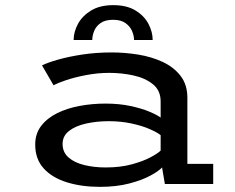

<svg xmlns="http://www.w3.org/2000/svg" viewBox="-20 -716 915 747"><path d="M369 11Q297 11 240 -6.8Q183 -24.5 150 -60.8Q117 -97 117 -153.5Q117 -196 140.2 -226.2Q163.5 -256.5 202.5 -275.8Q241.5 -295 290.2 -304Q339 -313 390.5 -313Q444 -313 488 -303.5Q532 -294 562 -281.2Q592 -268.5 605 -258.5V-321.5Q605 -364 575 -388.2Q545 -412.5 499 -422.5Q453 -432.5 405 -432.5Q360.5 -432.5 315.8 -424Q271 -415.5 236.8 -404Q202.5 -392.5 188.5 -384L143.5 -461.5Q164 -472 205 -483.8Q246 -495.5 300 -503.8Q354 -512 414.5 -512Q465 -512 516.8 -503.8Q568.5 -495.5 612 -475.5Q655.5 -455.5 682.2 -421.2Q709 -387 709 -335.5V-78.5H809.5V0H621.5L610.5 -64.5Q598 -50.5 565.2 -32.8Q532.5 -15 482.5 -2Q432.5 11 369 11ZM391 -64.5Q448 -64.5 492.2 -76.5Q536.5 -88.5 565.5 -104Q594.5 -119.5 605 -130V-190Q592.5 -200.5 563 -213.5Q533.5 -226.5 492.2 -235.5Q451 -244.5 403 -244.5Q355.5 -244.5 314.5 -235.2Q273.5 -226 248.5 -206.5Q223.5 -187 223.5 -156Q223.5 -123.5 246.8 -103.2Q270 -83 308 -73.8Q346 -64.5 391 -64.5ZM421 -696Q473.5 -696 507.5 -675Q541.5 -654 557.8 -622.8Q574 -591.5 574 -560.5H501.5Q501.5 -577 493.8 -595.2Q486 -613.5 468.2 -626.2Q450.5 -639 420 -639Q389 -639 371.2 -626.2Q353.5 -613.5 346.2 -595.2Q339 -577 339 -560.5H266.5Q266.5 -591.5 283.2 -622.8Q300 -654 334.2 -675Q368.5 -696 421 -696Z"/></svg>

Font: Trispace SemiExpanded
Style: Regular
Weight: 400
Width: 6
Designer: Tyler Finck
Foundry: Etcetera Type Company
Version: Version 1.210; ttfautohint (v1.8.3)